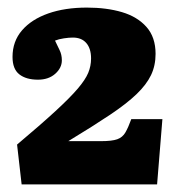

<svg xmlns="http://www.w3.org/2000/svg" viewBox="-20 -860 468 506"><path d="M37 -374 25 -479Q88 -532 126.5 -567.5Q165 -603 185 -626.5Q205 -650 212.5 -668Q220 -686 220 -706Q220 -732 207.5 -746.5Q195 -761 172 -761Q162 -761 148.5 -759Q135 -757 125 -753Q131 -740 137 -728Q143 -716 143 -701Q143 -681 125.5 -665.5Q108 -650 80 -650Q49 -650 31 -664Q13 -678 13 -710Q13 -751 38 -780Q63 -809 107 -824.5Q151 -840 209 -840Q261 -840 301.5 -828Q342 -816 366 -789Q390 -762 390 -718Q390 -687 378 -662Q366 -637 340 -612Q314 -587 270 -557.5Q226 -528 160 -488H246Q275 -488 289 -493Q303 -498 310.5 -511Q318 -524 326 -546H408L394 -374Z"/></svg>

Font: Literata 18pt Black
Style: Regular
Weight: 900
Designer: Latin by Veronika Burian and Jose Scaglione. Greek by Irene Vlachou. Cyrillic by Vera Evstafieva.
Foundry: TypeTogether
Version: Version 3.103;gftools[0.9.29]